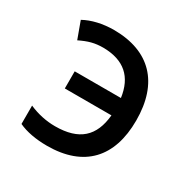

<svg xmlns="http://www.w3.org/2000/svg" viewBox="-132 -673 795 806"><g transform="rotate(30 265.0 -270.0)"><path d="M196 11C375 11 468 -90 468 -268C468 -451 371 -550 199 -551C143 -551 93 -539 55 -518L85 -436C126 -456 155 -464 196 -464C297 -463 352 -413 365 -318H141V-235H367C357 -129 301 -77 184 -77C142 -77 99 -86 58 -104V-15C94 2 142 11 196 11Z"/></g></svg>

Font: Noto Sans Mono Condensed Medium
Style: Regular
Weight: 500
Width: 3
Designer: Monotype Design Team
Foundry: Monotype Imaging Inc.
Version: Version 2.014